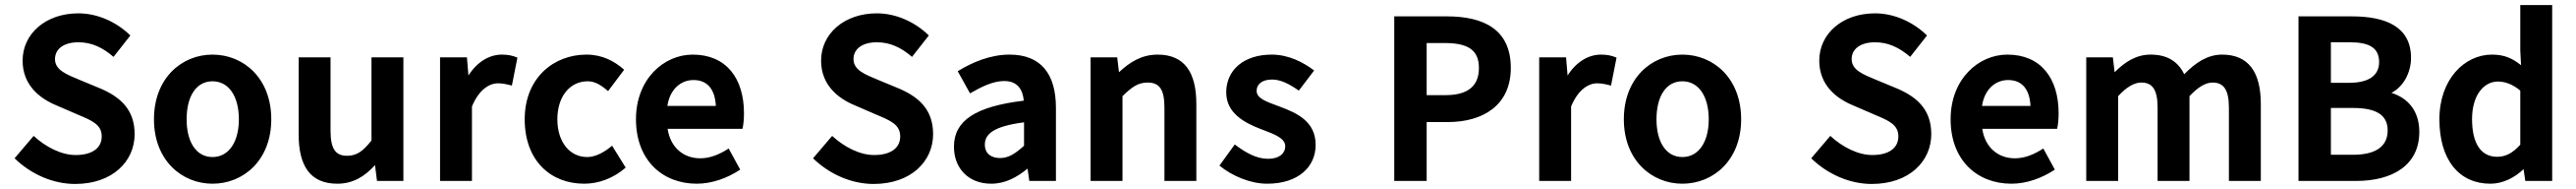

<svg xmlns="http://www.w3.org/2000/svg" viewBox="-20 -719 10254 751"><path d="M279 12C428 12 516 -78 516 -186C516 -282 461 -332 383 -366L296 -402C246 -423 199 -440 199 -484C199 -526 236 -551 292 -551C345 -551 389 -530 432 -493L499 -578C444 -632 368 -666 292 -666C162 -666 70 -585 70 -478C70 -381 138 -328 203 -301L291 -263C346 -240 385 -224 385 -177C385 -132 349 -103 281 -103C225 -103 163 -134 114 -179L38 -90C104 -26 192 12 279 12Z M826 11C949 11 1060 -82 1060 -245C1060 -409 949 -502 826 -502C704 -502 593 -409 593 -245C593 -82 704 11 826 11ZM826 -396C891 -396 931 -336 931 -245C931 -155 891 -95 826 -95C761 -95 723 -155 723 -245C723 -336 761 -396 826 -396Z M1323 11C1386 11 1432 -18 1473 -63L1481 0H1586V-491H1459V-161C1425 -117 1399 -100 1362 -100C1316 -100 1296 -127 1296 -200V-491H1169V-185C1169 -60 1215 11 1323 11Z M1732 -491V0H1859V-296C1887 -363 1928 -388 1963 -388C1982 -388 1998 -384 2018 -379L2040 -490C2021 -498 2003 -502 1978 -502C1929 -502 1880 -474 1845 -419L1839 -491Z M2069 -245C2069 -82 2171 11 2306 11C2362 11 2422 -10 2471 -53L2417 -140C2387 -115 2352 -95 2318 -95C2248 -95 2199 -155 2199 -245C2199 -336 2249 -396 2320 -396C2349 -396 2373 -381 2401 -357L2465 -442C2426 -476 2378 -502 2315 -502C2184 -502 2069 -409 2069 -245Z M2754 11C2816 11 2877 -12 2927 -45L2881 -129C2844 -105 2807 -90 2768 -90C2700 -90 2649 -134 2638 -207H2936C2940 -223 2942 -247 2942 -269C2942 -407 2872 -502 2738 -502C2623 -502 2512 -405 2512 -245C2512 -83 2617 11 2754 11ZM2741 -401C2798 -401 2827 -362 2830 -298H2637C2647 -365 2691 -401 2741 -401Z M3458 12C3607 12 3695 -78 3695 -186C3695 -282 3640 -332 3562 -366L3475 -402C3425 -423 3378 -440 3378 -484C3378 -526 3415 -551 3471 -551C3524 -551 3568 -530 3611 -493L3678 -578C3623 -632 3547 -666 3471 -666C3341 -666 3249 -585 3249 -478C3249 -381 3317 -328 3382 -301L3470 -263C3525 -240 3564 -224 3564 -177C3564 -132 3528 -103 3460 -103C3404 -103 3342 -134 3293 -179L3217 -90C3283 -26 3371 12 3458 12Z M3778 -136C3778 -48 3838 11 3926 11C3982 11 4028 -14 4071 -49L4078 0H4184V-290C4184 -427 4123 -502 3999 -502C3922 -502 3850 -471 3793 -436L3842 -348C3887 -374 3933 -397 3978 -397C4033 -397 4052 -361 4056 -319C3864 -296 3778 -240 3778 -136ZM4057 -233V-140C4024 -110 3996 -91 3962 -91C3927 -91 3901 -108 3901 -144C3901 -187 3936 -217 4057 -233Z M4322 -491V0H4449V-337C4486 -373 4511 -391 4549 -391C4596 -391 4616 -364 4616 -291V0H4743V-306C4743 -431 4696 -502 4589 -502C4525 -502 4478 -472 4435 -432L4428 -491Z M5025 11C5150 11 5218 -57 5218 -143C5218 -237 5143 -270 5076 -295L5068 -298C5022 -315 4983 -328 4983 -358C4983 -383 5003 -403 5045 -403C5080 -403 5115 -384 5151 -359L5212 -439C5168 -472 5110 -502 5043 -502C4931 -502 4862 -440 4862 -352C4862 -269 4935 -231 5000 -206L5008 -203C5053 -186 5097 -170 5097 -138C5097 -110 5074 -88 5029 -88C4983 -88 4941 -111 4896 -145L4835 -61C4885 -20 4958 11 5025 11Z M5531 0H5660V-234H5744C5886 -234 5995 -302 5995 -449C5995 -603 5886 -654 5740 -654H5531ZM5731 -548C5821 -548 5868 -523 5868 -449C5868 -377 5824 -341 5735 -341H5660V-548Z M6108 -491V0H6235V-296C6263 -363 6304 -388 6339 -388C6358 -388 6374 -384 6394 -379L6416 -490C6397 -498 6379 -502 6354 -502C6305 -502 6256 -474 6221 -419L6215 -491Z M6678 11C6801 11 6912 -82 6912 -245C6912 -409 6801 -502 6678 -502C6556 -502 6445 -409 6445 -245C6445 -82 6556 11 6678 11ZM6678 -396C6743 -396 6783 -336 6783 -245C6783 -155 6743 -95 6678 -95C6613 -95 6575 -155 6575 -245C6575 -336 6613 -396 6678 -396Z M7432 12C7581 12 7669 -78 7669 -186C7669 -282 7614 -332 7536 -366L7449 -402C7399 -423 7352 -440 7352 -484C7352 -526 7389 -551 7445 -551C7498 -551 7542 -530 7585 -493L7652 -578C7597 -632 7521 -666 7445 -666C7315 -666 7223 -585 7223 -478C7223 -381 7291 -328 7356 -301L7444 -263C7499 -240 7538 -224 7538 -177C7538 -132 7502 -103 7434 -103C7378 -103 7316 -134 7267 -179L7191 -90C7257 -26 7345 12 7432 12Z M7988 11C8050 11 8111 -12 8161 -45L8115 -129C8078 -105 8041 -90 8002 -90C7934 -90 7883 -134 7872 -207H8170C8174 -223 8176 -247 8176 -269C8176 -407 8106 -502 7972 -502C7857 -502 7746 -405 7746 -245C7746 -83 7851 11 7988 11ZM7975 -401C8032 -401 8061 -362 8064 -298H7871C7881 -365 7925 -401 7975 -401Z M8286 -491V0H8413V-337C8447 -374 8478 -391 8505 -391C8549 -391 8570 -364 8570 -291V0H8697V-337C8732 -374 8762 -391 8789 -391C8832 -391 8854 -364 8854 -291V0H8981V-306C8981 -431 8933 -502 8827 -502C8768 -502 8720 -469 8676 -424C8652 -473 8611 -502 8542 -502C8484 -502 8439 -472 8399 -432L8392 -491Z M9131 -654V0H9360C9505 0 9612 -62 9612 -195C9612 -279 9566 -330 9501 -350C9550 -375 9579 -432 9579 -489C9579 -612 9480 -654 9343 -654ZM9260 -104V-290H9348C9439 -290 9486 -263 9486 -201C9486 -136 9437 -104 9348 -104ZM9335 -551C9413 -551 9452 -529 9452 -472C9452 -423 9416 -390 9333 -390H9260V-551Z M9692 -245C9692 -83 9771 11 9895 11C9946 11 9993 -14 10027 -47L10034 0H10141V-699H10014V-519L10017 -460C9983 -487 9951 -502 9901 -502C9793 -502 9692 -405 9692 -245ZM9822 -246C9822 -341 9869 -395 9925 -395C9954 -395 9984 -384 10014 -359V-144C9984 -111 9956 -96 9922 -96C9858 -96 9822 -148 9822 -246Z"/></svg>

Font: Source Sans Pro SemBd
Style: Regular
Weight: 700
Designer: Paul D. Hunt
Foundry: Adobe Systems Incorporated
Version: Version 2.020;PS 2.0;hotconv 1.0.86;makeotf.lib2.5.63406